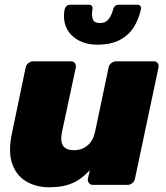

<svg xmlns="http://www.w3.org/2000/svg" viewBox="-20 -778 697 808"><path d="M186 10Q131 10 89.5 -15Q48 -40 31 -90Q14 -140 30 -216L88 -494Q90 -505 99.5 -512.5Q109 -520 120 -520H278Q289 -520 295 -512.5Q301 -505 299 -494L241 -223Q236 -198 239 -181Q242 -164 255 -155Q268 -146 291 -146Q325 -146 348.5 -166Q372 -186 380 -223L437 -494Q439 -505 448.5 -512.5Q458 -520 469 -520H627Q638 -520 643.5 -512.5Q649 -505 647 -494L548 -26Q546 -15 537 -7.5Q528 0 517 0H371Q361 0 354.5 -7.5Q348 -15 350 -26L358 -62Q336 -38 312 -22Q288 -6 258 2Q228 10 186 10ZM390 -590Q342 -590 307.5 -610Q273 -630 258.5 -663.5Q244 -697 252 -739Q254 -747 260 -752.5Q266 -758 275 -758H354Q363 -758 367 -752.5Q371 -747 369 -739Q365 -716 370 -698.5Q375 -681 400 -681Q425 -681 438 -698.5Q451 -716 456 -739Q458 -747 464 -752.5Q470 -758 479 -758H558Q567 -758 571 -752.5Q575 -747 573 -739Q564 -697 543 -663.5Q522 -630 484.5 -610Q447 -590 390 -590Z"/></svg>

Font: Rubik ExtraBold
Style: Italic
Weight: 800
Italic angle: -12°
Designer: Hubert and Fischer
Foundry: Hubert and Fischer
Version: Version 2.300;gftools[0.9.30]